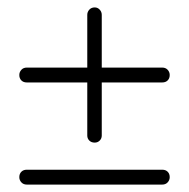

<svg xmlns="http://www.w3.org/2000/svg" viewBox="-20 -500 508 517"><path d="M215 -460Q215 -468 220.5 -474Q226 -480 235 -480Q243 -480 248.5 -474Q254 -468 254 -460V-318H417Q426 -318 431.5 -312Q437 -306 437 -298Q437 -289 431.5 -283.5Q426 -278 417 -278H254V-135Q254 -127 248.5 -121.5Q243 -116 235 -116Q226 -116 220.5 -121.5Q215 -127 215 -135V-278H52Q43 -278 37.5 -283.5Q32 -289 32 -298Q32 -306 37.5 -312Q43 -318 52 -318H215ZM417 -43Q426 -43 431.5 -37.5Q437 -32 437 -23Q437 -15 431.5 -9Q426 -3 417 -3H52Q43 -3 37.5 -9Q32 -15 32 -23Q32 -32 37.5 -37.5Q43 -43 52 -43Z"/></svg>

Font: Libertine Sup Light
Style: Regular
Weight: 300
Designer: Bastien Sozeau
Foundry: NBR — Bastien Sozeau
Version: Version 2.003; ttfautohint (v1.8.4.7-5d5b);gftools[0.9.33]